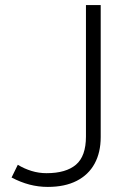

<svg xmlns="http://www.w3.org/2000/svg" viewBox="-20 -720 515 755"><path d="M168 15Q131 15 95.8 5.8Q60.5 -3.5 25.5 -22L50 -72Q75.5 -56.5 104 -47.8Q132.5 -39 163 -39Q239.5 -39 278.8 -72.5Q318 -106 318 -183V-700H376V-181Q376 -120.5 352 -76.5Q328 -32.5 281.5 -8.8Q235 15 168 15Z"/></svg>

Font: Geologica Thin Roman Thin
Style: Regular
Weight: 250
Version: Version 1.010;gftools[0.9.28]